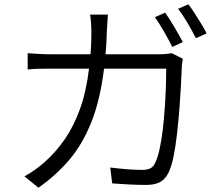

<svg xmlns="http://www.w3.org/2000/svg" viewBox="-20 -840 1040 895"><path d="M750 -781Q769 -754 792.5 -714.5Q816 -675 832 -644L783 -621Q768 -652 745 -692Q722 -732 702 -760ZM858 -820Q872 -802 888 -777Q904 -752 919 -727.5Q934 -703 943 -684L893 -662Q877 -694 854.5 -732.5Q832 -771 810 -799ZM832 -566Q827 -538 827 -518Q826 -490 823.5 -441.5Q821 -393 816.5 -335Q812 -277 805.5 -219Q799 -161 789.5 -113Q780 -65 766 -36Q751 -5 726.5 8.5Q702 22 662 22Q625 22 583.5 20Q542 18 503 15L494 -59Q535 -54 574 -51Q613 -48 644 -48Q665 -48 680 -55Q695 -62 703 -80Q715 -104 724 -145.5Q733 -187 739 -238Q745 -289 748.5 -342Q752 -395 753.5 -441.5Q755 -488 755 -520H465Q447 -374 406 -271Q365 -168 303 -95Q241 -22 159 35L94 -18Q117 -30 143.5 -49Q170 -68 191 -87Q241 -132 282 -191Q323 -250 352.5 -331Q382 -412 395 -520H221Q191 -520 163 -519.5Q135 -519 109 -516V-592Q134 -590 163 -588.5Q192 -587 220 -587H402Q404 -612 405 -637.5Q406 -663 406 -691Q406 -708 404.5 -731.5Q403 -755 400 -772H483Q482 -756 480.5 -733.5Q479 -711 478 -693Q477 -638 472 -587H720Q740 -587 754.5 -588.5Q769 -590 781 -592Z"/></svg>

Font: Source Han Sans SC Normal
Style: Regular
Weight: 350
Designer: Ryoko NISHIZUKA 西塚涼子 (kana, bopomofo & ideographs); Paul D. Hunt (Latin, Greek & Cyrillic); Sandoll Communications 산돌커뮤니
Foundry: Adobe
Version: Version 2.004;hotconv 1.0.118;makeotfexe 2.5.65603